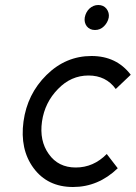

<svg xmlns="http://www.w3.org/2000/svg" viewBox="-20 -736 543 768"><path d="M415 -666Q418 -685 406 -701Q394 -716 373 -716Q353 -716 337 -701Q323 -687 319 -666Q316 -646 327 -631Q339 -616 360 -616Q381 -616 396 -631Q411 -646 415 -666ZM346 -512Q243 -512 166 -436Q89 -360 74 -250Q59 -139 114 -64Q170 12 272 12Q373 12 451 -63L407 -120Q354 -66 283 -66Q213 -66 175 -120Q137 -173 148 -250Q159 -326 212 -380Q264 -434 334 -434Q404 -434 443 -380L503 -437Q446 -512 346 -512Z"/></svg>

Font: Unageo
Style: Regular-Italic
Weight: 400
Designer: Richard Sepsi
Foundry: Richard Sepsi
Version: Version 2.000